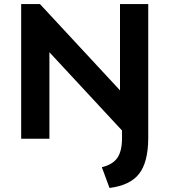

<svg xmlns="http://www.w3.org/2000/svg" viewBox="-20 -688 840 952"><path d="M715 -668V-3V0Q714 117 669.5 174Q625 231 523 244L485 141Q539 128 562 94.5Q585 61 585 -3V-41L225 -429V0H85V-668H178L575 -240V-668Z"/></svg>

Font: Madhuban SemiBold
Style: Regular
Weight: 600
Designer: jaikishan Patel
Foundry: MagicType
Version: Version 1.000